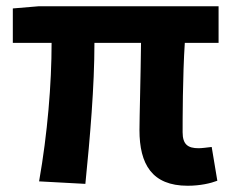

<svg xmlns="http://www.w3.org/2000/svg" viewBox="-20 -580 745 614"><path d="M580 14C621 14 654 6 675 -2L657 -110C640 -108 625 -106 615 -106C581 -106 564 -118 564 -157C564 -191 564 -337 571 -443H679V-560H104L21 -553V-443H145C145 -312 132 -153 105 0L253 8C268 -141 282 -303 282 -443H431C430 -342 426 -204 426 -164C426 -55 466 14 580 14Z"/></svg>

Font: Source Han Sans Old Style Bold
Style: Regular
Weight: 700
Designer: Ryoko NISHIZUKA (kana & ideographs); Paul D. Hunt (Latin, Greek & Cyrillic); Wenlong ZHANG (bopomofo); Sandoll Communica
Foundry: Adobe Systems Incorporated
Version: Version 1.004;PS 1.004;hotconv 1.0.81;makeotf.lib2.5.63406